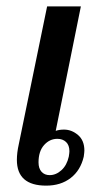

<svg xmlns="http://www.w3.org/2000/svg" viewBox="-20 -573 319 603"><path d="M33 -71Q33 -93 39 -120L128 -553H234L155 -162Q166 -166 181 -166Q205 -166 225 -149Q245 -132 245 -100Q245 -95 243 -81Q233 -38 202 -14Q171 10 125 10Q33 10 33 -71ZM196 -81Q198 -93 198 -98Q198 -117 187.5 -127Q177 -137 160 -137Q136 -137 118.5 -117.5Q101 -98 101 -63Q101 -44 110.5 -33.5Q120 -23 136 -23Q156 -23 173 -38.5Q190 -54 196 -81Z"/></svg>

Font: Trirong Medium
Style: Italic
Weight: 500
Italic angle: -12°
Designer: Katatrad Team
Foundry: CadsonDemak
Version: Version 1.001